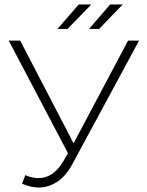

<svg xmlns="http://www.w3.org/2000/svg" viewBox="-20 -825 654 856"><path d="M600 -644 303 -94Q274 -40 235 -14.5Q196 11 152 11Q118 11 78 -6L93 -44Q124 -31 152 -31Q217 -31 261 -104L283 -142L19 -644H70L308 -186L551 -644ZM331 -805H387L281 -696H236ZM471 -805H527L422 -696H377Z"/></svg>

Font: Montserrat Ace
Style: Light
Weight: 300
Designer: Julieta Ulanovsky
Foundry: Julieta Ulanovsky
Version: Version 1